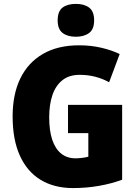

<svg xmlns="http://www.w3.org/2000/svg" viewBox="-20 -957 707 987"><path d="M329.6 -418H607.9V-33.2Q552.7 -12.7 488.5 -1.5Q424.3 9.8 355 9.8Q259.8 9.8 190.2 -31.7Q120.6 -73.2 82.8 -155.5Q44.9 -237.8 44.9 -358.9Q44.9 -472.7 84.7 -554.2Q124.5 -635.7 200.9 -679.9Q277.3 -724.1 386.7 -724.1Q447.8 -724.1 501.5 -711.4Q555.2 -698.7 595.2 -679.2L541 -534.2Q507.3 -552.7 469.7 -562.5Q432.1 -572.3 390.1 -572.3Q335.4 -572.3 300.8 -544.7Q266.1 -517.1 249.5 -468.3Q232.9 -419.4 232.9 -354Q232.9 -285.6 248.5 -238.8Q264.2 -191.9 294.4 -167.5Q324.7 -143.1 368.2 -143.1Q383.3 -143.1 402.3 -145.5Q421.4 -147.9 434.1 -151.4V-272.5H329.6ZM370.1 -937Q413.1 -937 438.5 -917.7Q463.9 -898.4 463.9 -852.1Q463.9 -806.6 438 -787.4Q412.1 -768.1 370.1 -768.1Q327.6 -768.1 302 -787.4Q276.4 -806.6 276.4 -852.1Q276.4 -898.9 301.5 -918Q326.7 -937 370.1 -937Z"/></svg>

Font: Open Sans SemiCondensed ExtraBold
Style: Regular
Weight: 800
Width: 4
Designer: Monotype Design Team
Foundry: Monotype Imaging Inc.
Version: Version 3.000